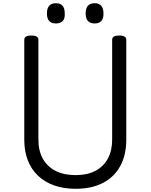

<svg xmlns="http://www.w3.org/2000/svg" viewBox="-20 -1156 937 1195"><path d="M451 19Q376 19 317 -2Q258 -23 216.5 -62.5Q175 -102 153 -158.5Q131 -215 131 -287V-908Q131 -922 142 -928.5Q153 -935 175 -935Q197 -935 208 -928.5Q219 -922 219 -908V-287Q219 -218 246.5 -168.5Q274 -119 326 -92.5Q378 -66 451 -66Q523 -66 573.5 -92.5Q624 -119 651 -168.5Q678 -218 678 -287V-908Q678 -922 689 -928.5Q700 -935 722 -935Q766 -935 766 -908V-287Q766 -191 728.5 -122.5Q691 -54 620.5 -17.5Q550 19 451 19ZM328 -1010Q300 -1010 286 -1025.5Q272 -1041 272 -1072Q272 -1104 286 -1120Q300 -1136 328 -1136Q356 -1136 369.5 -1120Q383 -1104 383 -1072Q385 -1041 370.5 -1025.5Q356 -1010 328 -1010ZM569 -1010Q541 -1010 527 -1025.5Q513 -1041 513 -1072Q513 -1104 527 -1120Q541 -1136 569 -1136Q596 -1136 610 -1120Q624 -1104 624 -1072Q625 -1041 610.5 -1025.5Q596 -1010 569 -1010Z"/></svg>

Font: Playwrite DE Grund
Style: Regular
Weight: 400
Designer: Veronika Burian, José Scaglione
Foundry: TypeTogether
Version: Version 1.002